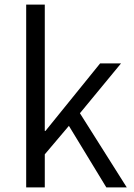

<svg xmlns="http://www.w3.org/2000/svg" viewBox="-20 -816 582 836"><path d="M94 -796H175V-246H178L416 -540H507L328 -323L532 0H443L280 -268L175 -144V0H94Z"/></svg>

Font: Source Han Sans CN Normal
Style: Regular
Weight: 350
Designer: Ryoko NISHIZUKA 西塚涼子 (kana, bopomofo & ideographs); Paul D. Hunt (Latin, Greek & Cyrillic); Sandoll Communications 산돌커뮤니
Foundry: Adobe
Version: Version 2.004;hotconv 1.0.118;makeotfexe 2.5.65603